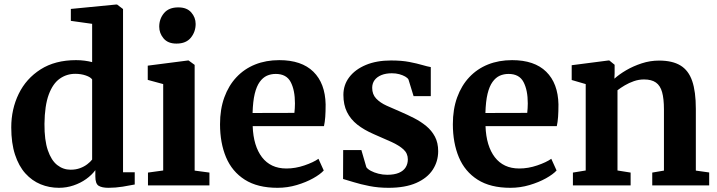

<svg xmlns="http://www.w3.org/2000/svg" viewBox="-20 -840 3250 870"><path d="M247 11Q203 11 164 -5Q125 -21 95 -54.2Q65 -87.5 48 -139.5Q31 -191.5 31 -262.5Q31 -345.5 64.8 -414.8Q98.5 -484 164.2 -525.8Q230 -567.5 324.5 -567.5Q345 -567.5 363.8 -565Q382.5 -562.5 397.5 -558.5V-732L301 -745.5V-799.5L506 -819.5H510.5L537.5 -799V-59.5H590.5V-4Q569 0.5 536 5.8Q503 11 471.5 11Q442 11 427 1.8Q412 -7.5 412 -40.5V-69Q396 -47 370.5 -28.8Q345 -10.5 313.2 0.2Q281.5 11 247 11ZM300 -71Q323.5 -71 342.5 -78Q361.5 -85 375.5 -95.8Q389.5 -106.5 397.5 -117V-480Q390.5 -490.5 368.8 -498Q347 -505.5 321 -505.5Q282 -505.5 250.8 -483.5Q219.5 -461.5 201 -411.8Q182.5 -362 181.5 -279Q181 -205 196.8 -159Q212.5 -113 239.5 -92Q266.5 -71 300 -71Z M650.5 0V-58L719.5 -67.5V-459L649.5 -478V-542.5L832 -566H834.5L862 -546V-67L929 -58V0ZM779 -642.5Q741 -642.5 721.2 -666Q701.5 -689.5 701.5 -719Q701.5 -754.5 723.2 -780.5Q745 -806.5 787.5 -806.5H788.5Q826.5 -806.5 846.5 -783.8Q866.5 -761 866.5 -731.5Q866.5 -696 844.8 -669.2Q823 -642.5 780 -642.5Z M1237.5 11Q1147 11 1089.2 -25.8Q1031.5 -62.5 1004.2 -127.5Q977 -192.5 977 -277Q977 -345 996.5 -398.8Q1016 -452.5 1051.5 -490.2Q1087 -528 1136.2 -547.8Q1185.5 -567.5 1245.5 -567.5Q1346.5 -567.5 1400 -515Q1453.5 -462.5 1455.5 -367Q1455.5 -334 1453.8 -310.2Q1452 -286.5 1448 -268.5H1125Q1126.5 -223.5 1137.2 -188Q1148 -152.5 1167.2 -127.5Q1186.5 -102.5 1214 -89.5Q1241.5 -76.5 1278 -76.5Q1318.5 -76.5 1359.5 -90.5Q1400.5 -104.5 1423 -120.5L1447 -67.5Q1431 -50 1398.8 -32Q1366.5 -14 1324.5 -1.5Q1282.5 11 1237.5 11ZM1124.5 -328 1314 -328.5Q1315 -338.5 1315.8 -349.8Q1316.5 -361 1316.5 -371.5Q1316.5 -431.5 1297.2 -468.2Q1278 -505 1229.5 -505Q1207.5 -505 1189.2 -496.8Q1171 -488.5 1156.8 -468.8Q1142.5 -449 1134.2 -414.8Q1126 -380.5 1124.5 -328Z M1740.5 11Q1694 11 1653.8 3Q1613.5 -5 1583 -14.5Q1552.5 -24 1534.5 -29L1535 -160H1617.5L1640 -82.5Q1645.5 -74 1660.2 -66Q1675 -58 1694.8 -53Q1714.5 -48 1734.5 -48Q1767 -48 1787.8 -57Q1808.5 -66 1818.2 -81.8Q1828 -97.5 1828 -118Q1828 -145 1808.2 -163Q1788.5 -181 1754 -196.8Q1719.5 -212.5 1674 -232Q1630 -251 1599.2 -275.2Q1568.5 -299.5 1552.2 -332.5Q1536 -365.5 1536 -410Q1536 -455.5 1562.8 -490.5Q1589.5 -525.5 1638 -545.8Q1686.5 -566 1752 -566Q1800.5 -566 1835 -559.2Q1869.5 -552.5 1893.2 -545.5Q1917 -538.5 1932 -536V-404.5H1854L1831 -479.5Q1827 -487 1816 -493.2Q1805 -499.5 1789.5 -503.8Q1774 -508 1755.5 -508Q1728.5 -508 1708.2 -499.8Q1688 -491.5 1677.2 -476.8Q1666.5 -462 1666.5 -442Q1666.5 -412.5 1684.5 -393.5Q1702.5 -374.5 1731.8 -361.2Q1761 -348 1794 -334Q1825.5 -320.5 1856.2 -304.8Q1887 -289 1911.5 -268.8Q1936 -248.5 1950.8 -220.8Q1965.5 -193 1965.5 -155Q1965.5 -108.5 1940.8 -70.8Q1916 -33 1866 -11Q1816 11 1740.5 11Z M2292.5 11Q2202 11 2144.2 -25.8Q2086.5 -62.5 2059.2 -127.5Q2032 -192.5 2032 -277Q2032 -345 2051.5 -398.8Q2071 -452.5 2106.5 -490.2Q2142 -528 2191.2 -547.8Q2240.5 -567.5 2300.5 -567.5Q2401.5 -567.5 2455 -515Q2508.5 -462.5 2510.5 -367Q2510.5 -334 2508.8 -310.2Q2507 -286.5 2503 -268.5H2180Q2181.5 -223.5 2192.2 -188Q2203 -152.5 2222.2 -127.5Q2241.5 -102.5 2269 -89.5Q2296.5 -76.5 2333 -76.5Q2373.5 -76.5 2414.5 -90.5Q2455.5 -104.5 2478 -120.5L2502 -67.5Q2486 -50 2453.8 -32Q2421.5 -14 2379.5 -1.5Q2337.5 11 2292.5 11ZM2179.5 -328 2369 -328.5Q2370 -338.5 2370.8 -349.8Q2371.5 -361 2371.5 -371.5Q2371.5 -431.5 2352.2 -468.2Q2333 -505 2284.5 -505Q2262.5 -505 2244.2 -496.8Q2226 -488.5 2211.8 -468.8Q2197.5 -449 2189.2 -414.8Q2181 -380.5 2179.5 -328Z M2634 -67.5V-459L2570.5 -477.5V-544.5L2737 -566H2741L2765 -546.5V-508L2764 -483.5Q2785.5 -503 2817.5 -521.8Q2849.5 -540.5 2887.8 -553Q2926 -565.5 2966.5 -565.5Q3027 -565.5 3063.5 -543.2Q3100 -521 3116.5 -473Q3133 -425 3133 -346.5V-67L3193.5 -58.5V0H2935.5V-58L2988.5 -67V-343.5Q2988.5 -392.5 2980.2 -422.2Q2972 -452 2952.2 -466Q2932.5 -480 2898 -480Q2874.5 -480 2852.2 -472.2Q2830 -464.5 2811 -453.2Q2792 -442 2778 -431V-67.5L2837.5 -58V0H2576V-58Z"/></svg>

Font: Merriweather 24pt
Style: Bold
Weight: 700
Designer: Eben Sorkin
Foundry: Eben Sorkin
Version: Version 2.100